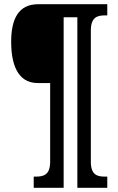

<svg xmlns="http://www.w3.org/2000/svg" viewBox="-20 -780 561 911"><path d="M140 111H282V-698H347V111H489V58H478C441 58 411 50 411 -13V-635C411 -698 441 -707 478 -707H489V-760H161C67 -760 33 -689 33 -582C33 -478 62 -386 159 -386H218V-13C218 50 187 58 150 58H140Z"/></svg>

Font: Noto Serif Georgian ExtraCondensed ExtraBold
Style: Regular
Weight: 800
Width: 2
Designer: Monotype Design Team, Akaki Razmadze
Foundry: Google LLC
Version: Version 2.003